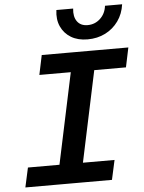

<svg xmlns="http://www.w3.org/2000/svg" viewBox="-61 -979 772 1027"><g transform="rotate(-5 325.0 -465.5)"><path d="M203 0 351 -698H477L329 0ZM182 -698H647L625 -593H160ZM56 -105H521L498 0H33ZM434 -760Q382 -760 345.5 -782Q309 -804 291.5 -842.5Q274 -881 281 -931H371Q366 -888 384.5 -862Q403 -836 441 -836Q480 -836 508.5 -862.5Q537 -889 542 -931H634Q627 -880 599.5 -841.5Q572 -803 529.5 -781.5Q487 -760 434 -760Z"/></g></svg>

Font: Azeret Mono Thin Medium
Style: Italic
Weight: 500
Italic angle: -12°
Version: Version 1.002